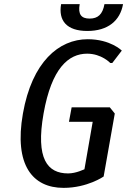

<svg xmlns="http://www.w3.org/2000/svg" viewBox="-20 -900 616 930"><path d="M536 -350 512 -380H327L314 -310H429L389 -80C389 -81 350 -60 310 -60C210 -60 152 -130 191 -350C230 -570 312 -640 402 -640C472 -640 514 -595 514 -595H524L570 -655C570 -655 515 -710 405 -710C265 -710 135 -600 91 -350C47 -100 138 10 288 10C403 10 482 -45 482 -45ZM414 -810C374 -810 357 -830 366 -880H276C262 -800 303 -750 403 -750C503 -750 562 -800 576 -880H486C477 -830 454 -810 414 -810Z"/></svg>

Font: Scada
Style: Italic
Weight: 400
Designer: Jovanny Lemonad
Foundry: Jovanny Lemonad
Version: Version 3.005